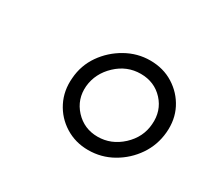

<svg xmlns="http://www.w3.org/2000/svg" viewBox="-66 -821 462 430"><g transform="rotate(30 164.5 -606.0)"><path d="M196 -484.5Q163 -484.5 136.5 -501Q110 -517.5 96 -545.2Q82 -573 85 -606.5Q87.5 -640.5 106.5 -667.8Q125.5 -695 154.8 -711.5Q184 -728 217 -728Q251 -728 277.2 -711.5Q303.5 -695 317.5 -667.8Q331.5 -640.5 328.5 -606.5Q325.5 -572.5 306.8 -545Q288 -517.5 259 -501Q230 -484.5 196 -484.5ZM199.5 -521Q234.5 -521 261.8 -546.2Q289 -571.5 291.5 -606.5Q294.5 -642 271.8 -666.8Q249 -691.5 213.5 -691.5Q178 -691.5 151.2 -666.2Q124.5 -641 121 -606.5Q118 -571.5 141.2 -546.2Q164.5 -521 199.5 -521Z"/></g></svg>

Font: Karla Light
Style: Italic
Weight: 300
Italic angle: -8°
Designer: Jonathan Pinhorn
Version: Version 2.004;gftools[0.9.33]